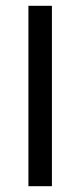

<svg xmlns="http://www.w3.org/2000/svg" viewBox="-20 -642 277 662"><path d="M78 0V-622H159V0Z"/></svg>

Font: Noto Sans Khudawadi
Style: Regular
Weight: 400
Designer: Monotype Design Team
Foundry: Monotype Imaging Inc.
Version: Version 2.003; ttfautohint (v1.8.4.7-5d5b)